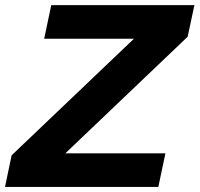

<svg xmlns="http://www.w3.org/2000/svg" viewBox="-70 -734 784 754"><path d="M456.1 -582H103.5L131.3 -713.9H693.4L667 -589.8L186.5 -131.8H579.6L551.8 0H-50.3L-24.4 -124Z"/></svg>

Font: XB Khoramshahr
Style: Bold Italic
Weight: 700
Italic angle: -12°
Designer: Behnam
Foundry: Irmug
Version: Version 8.005 2009